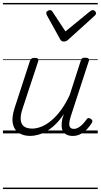

<svg xmlns="http://www.w3.org/2000/svg" viewBox="-20 -909 686 1308"><path d="M186 17Q139 17 107 -4.5Q75 -26 67 -68.5Q59 -111 80 -175L184 -494Q189 -506 195.5 -510.5Q202 -515 215 -515Q232 -515 238 -509Q244 -503 240 -491L133 -167Q119 -125 121 -94.5Q123 -64 142.5 -48.5Q162 -33 200 -33Q228 -33 260.5 -45.5Q293 -58 327 -85.5Q361 -113 393.5 -156.5Q426 -200 455 -262L530 -495Q534 -508 540 -512Q546 -516 559 -516Q576 -516 582.5 -510.5Q589 -505 585 -493L461 -113Q453 -87 452 -68Q451 -49 459 -40Q467 -31 483 -31Q499 -31 515 -40.5Q531 -50 544.5 -64.5Q558 -79 568 -93Q572 -101 579 -104Q586 -107 597 -100Q608 -94 609 -86.5Q610 -79 605 -71Q593 -51 574.5 -31Q556 -11 531 3Q506 17 476 17Q452 17 435.5 9Q419 1 410 -13.5Q401 -28 400 -49Q399 -70 404 -97L415 -132Q387 -90 357 -61Q327 -32 296.5 -15Q266 2 238 9.5Q210 17 186 17ZM612 -840Q620 -840 627 -833.5Q634 -827 634 -819Q634 -813 631.5 -809.5Q629 -806 625 -802L445 -639Q437 -631 429.5 -628.5Q422 -626 414 -626Q407 -626 401 -629Q395 -632 390 -641L300 -804Q298 -808 296.5 -812Q295 -816 295 -820Q295 -829 304 -834.5Q313 -840 319 -840Q326 -840 330 -837.5Q334 -835 337 -830L426 -695L591 -830Q598 -835 602 -837.5Q606 -840 612 -840ZM0 369H646V379H0ZM0 -20H646V0H0ZM0 -505H646V-500H0ZM0 -889H646V-879H0Z"/></svg>

Font: Playwrite HR Guides
Style: Regular
Weight: 400
Designer: Veronika Burian, José Scaglione
Foundry: TypeTogether
Version: Version 1.003